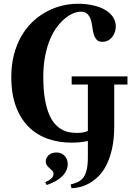

<svg xmlns="http://www.w3.org/2000/svg" viewBox="-20 -750 707 1020"><path d="M446.8 -1Q426.3 3.4 405.5 5.6Q384.8 7.8 358.9 7.8Q292.5 7.8 234.4 -12.5Q176.3 -32.7 133.1 -75.2Q89.8 -117.7 64.9 -183.6Q40 -249.5 40 -340.8Q40 -404.3 53.7 -458Q67.4 -511.7 91.8 -554.9Q116.2 -598.1 149.7 -630.9Q183.1 -663.6 222.4 -685.5Q261.7 -707.5 305.4 -718.8Q349.1 -730 394 -730Q436.5 -730 473.1 -721.9Q509.8 -713.9 536.9 -698.5Q564 -683.1 579.6 -660.4Q595.2 -637.7 595.2 -608.9Q595.2 -595.7 590.6 -581.3Q585.9 -566.9 577.1 -554.9Q568.4 -543 554.9 -535.4Q541.5 -527.8 523.9 -527.8Q502.9 -527.8 492.9 -539.8Q482.9 -551.8 477.8 -569.3Q472.7 -586.9 470.2 -607.9Q467.8 -628.9 461.9 -646.5Q456.1 -664.1 444.1 -676Q432.1 -688 409.2 -688Q392.1 -688 370.6 -679.7Q349.1 -671.4 327.1 -653.6Q305.2 -635.7 283.9 -608.2Q262.7 -580.6 246.3 -542Q230 -503.4 220 -453.4Q210 -403.3 210 -340.8Q210 -271.5 218.8 -222.4Q227.5 -173.3 241.9 -140.4Q256.3 -107.4 275.1 -88.1Q293.9 -68.8 314 -59.1Q334 -49.3 353.8 -46.6Q373.5 -43.9 390.1 -43.9Q407.2 -43.9 421.4 -46.6Q435.5 -49.3 446.8 -54.2V-300.8H360.8V-344.2H657.2V-300.8H586.9V-82Q586.9 -11.2 575 41Q563 93.3 543.7 129.9Q524.4 166.5 499.8 189.7Q475.1 212.9 450 226.1Q424.8 239.3 401.1 244.4Q377.4 249.5 359.9 250L355 230Q377 224.6 394 216.6Q411.1 208.5 422.9 192.9Q434.6 177.2 440.7 151.1Q446.8 125 446.8 84ZM220.2 217.8Q233.9 211.9 242.4 206.3Q251 200.7 255.9 195.1Q260.7 189.5 262.5 184.1Q264.2 178.7 264.2 172.9Q264.2 163.6 257.8 157Q251.5 150.4 243.7 143.8Q235.8 137.2 229.5 128.7Q223.1 120.1 223.1 106.9Q223.1 99.1 226.6 90.8Q230 82.5 237.1 75.7Q244.1 68.8 254.6 64.5Q265.1 60.1 279.8 60.1Q294.9 60.1 306.2 65.4Q317.4 70.8 325 79.6Q332.5 88.4 336.2 99.4Q339.8 110.4 339.8 121.1Q339.8 140.6 331.5 157.5Q323.2 174.3 308.6 188.2Q293.9 202.1 273.4 213.4Q252.9 224.6 228 232.9Z"/></svg>

Font: Berkshire Swash
Style: Regular
Weight: 400
Designer: Astigmatic (AOETI)
Foundry: Astigmatic (AOETI)
Version: Version 1.001